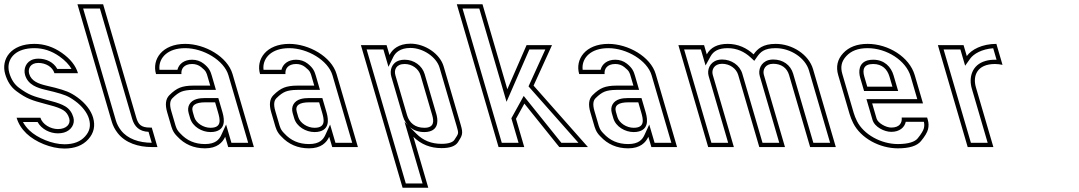

<svg xmlns="http://www.w3.org/2000/svg" viewBox="-117 -687 5043 897"><path d="M153.6 -84C118.7 -84 80.7 -106.5 71.8 -137H-39.4C-31.4 -109.7 -16.1 -85.2 6.4 -63.5C48.1 -23.5 121.6 7 183.9 7C232.3 7 269.5 -7.5 295.6 -36.5C321.7 -65.5 329.1 -99.3 317.8 -138C307.8 -172.1 280.8 -205.7 246.2 -231C210.2 -257.3 187.5 -264.3 140.9 -277L99.2 -287C62.7 -295.8 29.3 -308 19.4 -342C12.4 -366.1 24.8 -393 62 -393C96.3 -393 128.6 -374.7 137.3 -345H247.3C236.9 -380.3 211.8 -412 172 -440C132.1 -468 89.3 -482 43.5 -482C-65.8 -482 -113.2 -410.8 -92.8 -341C-82.7 -306.3 -65.4 -279.8 -40.8 -261.5C7.8 -225.1 34.5 -217.7 92.8 -202L118.6 -195C144.7 -188.3 164.6 -180.8 178.3 -172.5C192 -164.2 201.4 -151.3 206.4 -134C214.1 -108 194.1 -84 153.6 -84ZM153.6 -64C163.7 -64 173.1 -65.3 181.8 -67.7C215 -77.3 235.1 -107.3 225.6 -139.6C219.4 -160.8 207 -178.5 188.7 -189.6C172.4 -199.5 150.6 -207.5 123.7 -214.3L98 -221.3C39.3 -237.2 17.8 -242.7 -28.9 -277.5C-49.5 -292.9 -64.4 -315.2 -73.6 -346.6C-76.2 -355.4 -77.4 -364.1 -77.4 -372.5C-77.5 -417.5 -41.7 -462 43.5 -462C85.1 -462 123.6 -449.5 160.5 -423.6C187 -405 206.2 -384.2 217.1 -365H150.6C132.6 -397.8 97.5 -413 62 -413C54.3 -413 47 -412.1 40.2 -410.2C3.7 -400.1 -8.1 -364.7 0.2 -336.4C13.7 -290.2 58.4 -276.2 94.6 -267.6L135.9 -257.6C183.8 -244.6 200.4 -239.7 234.4 -214.8C266.4 -191.5 290.3 -160.7 298.6 -132.4C308.2 -99.6 302.4 -74 280.7 -49.9C259.1 -25.8 228.3 -13 183.9 -13C127.5 -13 57.7 -42.1 20.3 -77.9C7.5 -90.2 -2.5 -103.5 -9.8 -117H58.6C77.4 -83 116.3 -64 153.6 -64Z M364.8 -667H244.8L405.3 -118C410.8 -99.3 419.9 -81.8 432.6 -65.5C468.8 -18.8 530.1 0 592.3 0H618.6L592 -91H583.2C542.3 -91 528.9 -105.7 519.8 -137ZM349.8 -647 500.6 -131.4C510.9 -96.3 533.3 -72.8 577 -71.1L591.9 -20C532.5 -20.2 479.2 -38.1 448.4 -77.8C437.1 -92.3 429.3 -107.5 424.5 -123.6L271.5 -647Z M935 -48 949.1 0H1069.1L969.4 -341C945.6 -422.2 840.5 -482 748.2 -482C640.8 -482 591.8 -409.5 611.9 -341H730.6C728 -364.3 741.8 -388 780.6 -388C796.5 -388 810.3 -383.3 822.2 -374C846.4 -355 847.5 -347.5 853.2 -328L865.2 -287H785.2C760.2 -287 739.6 -283.8 723.6 -277.5C707.5 -271.2 691 -259.3 673.9 -242C656.9 -224.7 653.6 -198.3 663.9 -163L679.7 -109C685.2 -90.3 689.5 -70.7 710.7 -50C744.9 -12.7 788.3 6 840.8 6C897.5 6 922.8 -21.2 935 -48ZM843 -209H888L901.4 -163C911.2 -129.4 920.7 -90 866.5 -90C833.3 -90 798.9 -111.9 790.6 -140L783.6 -164C774.6 -194.9 795.3 -209 843 -209ZM916.8 -56.3C907.1 -35.1 889.8 -14 840.8 -14C793.3 -14 756 -30.2 725.4 -63.5L725.1 -63.9L724.7 -64.3C707.3 -81.3 704.6 -95 698.9 -114.6L683.1 -168.6C673.7 -200.9 678.3 -217.9 688.2 -228C703.9 -244 718.4 -254 730.9 -258.9C743.7 -263.9 761.8 -267 785.2 -267H891.8L872.4 -333.6C866.8 -352.6 860.8 -369.1 834.6 -389.7C819.2 -401.8 800.5 -408 780.6 -408C743.2 -408 718.7 -388.2 711.9 -361H628.1C627.6 -365.4 627.5 -367.5 627.5 -371C627.3 -416 664.4 -462 748.2 -462C833.9 -462 929.9 -404.7 950.2 -335.4L1042.4 -20H964.1L939.2 -105.1ZM843 -229C827.1 -229 813.4 -227.7 801.2 -224.1C771.4 -215.5 755.2 -190.1 764.4 -158.4L771.4 -134.4C782.9 -95.2 826 -70 866.5 -70C875.5 -70 883.7 -70.9 891.2 -73C944.7 -87.7 927.4 -145.4 920.6 -168.6L902.9 -229Z M1421 -48 1435.1 0H1555.1L1455.4 -341C1431.6 -422.2 1326.5 -482 1234.2 -482C1126.8 -482 1077.8 -409.5 1097.9 -341H1216.6C1214 -364.3 1227.8 -388 1266.6 -388C1282.5 -388 1296.3 -383.3 1308.2 -374C1332.4 -355 1333.5 -347.5 1339.2 -328L1351.2 -287H1271.2C1246.2 -287 1225.6 -283.8 1209.6 -277.5C1193.5 -271.2 1177 -259.3 1159.9 -242C1142.9 -224.7 1139.6 -198.3 1149.9 -163L1165.7 -109C1171.2 -90.3 1175.5 -70.7 1196.7 -50C1230.9 -12.7 1274.3 6 1326.8 6C1383.5 6 1408.8 -21.2 1421 -48ZM1329 -209H1374L1387.4 -163C1397.2 -129.4 1406.7 -90 1352.5 -90C1319.3 -90 1284.9 -111.9 1276.6 -140L1269.6 -164C1260.6 -194.9 1281.3 -209 1329 -209ZM1402.8 -56.3C1393.1 -35.1 1375.8 -14 1326.8 -14C1279.3 -14 1242 -30.2 1211.4 -63.5L1211.1 -63.9L1210.7 -64.3C1193.3 -81.3 1190.6 -95 1184.9 -114.6L1169.1 -168.6C1159.7 -200.9 1164.3 -217.9 1174.2 -228C1189.9 -244 1204.4 -254 1216.9 -258.9C1229.7 -263.9 1247.8 -267 1271.2 -267H1377.8L1358.4 -333.6C1352.8 -352.6 1346.8 -369.1 1320.6 -389.7C1305.2 -401.8 1286.5 -408 1266.6 -408C1229.2 -408 1204.7 -388.2 1197.9 -361H1114.1C1113.6 -365.4 1113.5 -367.5 1113.5 -371C1113.3 -416 1150.4 -462 1234.2 -462C1319.9 -462 1415.9 -404.7 1436.2 -335.4L1528.4 -20H1450.1L1425.2 -105.1ZM1329 -229C1313.1 -229 1299.4 -227.7 1287.2 -224.1C1257.4 -215.5 1241.2 -190.1 1250.4 -158.4L1257.4 -134.4C1268.9 -95.2 1312 -70 1352.5 -70C1361.5 -70 1369.7 -70.9 1377.2 -73C1430.7 -87.7 1413.4 -145.4 1406.6 -168.6L1388.9 -229Z M1702.6 -430 1689.1 -476H1569.1L1763.8 190H1883.8L1814.2 -48C1849.6 -12.7 1893.5 5 1946 5C1985.2 5 2010.8 -4.3 2022.8 -23C2043.2 -54.6 2047.3 -63.2 2035.7 -103L1955.6 -377C1938.3 -436 1868.3 -483 1800.8 -483C1744.7 -483 1715.2 -455.9 1702.6 -430ZM1773.6 -388C1808.8 -388 1838.9 -365.5 1847.8 -335L1902.2 -149C1910.4 -121 1912.3 -90 1865.7 -90C1822 -90 1795.2 -113.1 1784.7 -149L1730.3 -335C1722.8 -360.8 1733.5 -388 1773.6 -388ZM1720.5 -421.2C1730.1 -440.7 1751.9 -463 1800.8 -463C1860.3 -463 1922.2 -419.9 1936.4 -371.4L2016.5 -97.4C2027.1 -61 2025.8 -64.5 2006 -33.8C1999.8 -24.2 1983 -15 1946 -15C1898.2 -15 1860 -30.5 1828.4 -62.1L1773.1 -117.4L1857.1 170H1778.8L1595.8 -456H1674.1L1697.9 -374.8ZM1773.6 -408C1765 -408 1757 -407 1749.7 -404.9C1711.8 -394 1703 -357.4 1711.1 -329.4L1765.5 -143.4C1778.2 -100 1813.6 -70 1865.7 -70C1874.5 -70 1882.5 -70.9 1889.8 -73C1935.5 -85.7 1928 -132.2 1921.4 -154.6L1867 -340.6C1855.4 -380.3 1817.2 -408 1773.6 -408Z M2212.2 0H2332.2L2293.6 -132L2332.8 -203L2495.9 0H2629.7L2375.8 -287L2461.8 -476H2343L2253.2 -270L2137.2 -667H2017.2ZM2227.2 -20 2043.9 -647H2122.2L2249.5 -211.4L2356.1 -456H2430.7L2352.2 -283.5L2585.3 -20H2505.5L2329.7 -238.8L2272 -134.4L2305.5 -20Z M2912 -48 2926.1 0H3046.1L2946.4 -341C2922.6 -422.2 2817.5 -482 2725.2 -482C2617.8 -482 2568.8 -409.5 2588.9 -341H2707.6C2705 -364.3 2718.8 -388 2757.6 -388C2773.5 -388 2787.3 -383.3 2799.2 -374C2823.4 -355 2824.5 -347.5 2830.2 -328L2842.2 -287H2762.2C2737.2 -287 2716.6 -283.8 2700.6 -277.5C2684.5 -271.2 2668 -259.3 2650.9 -242C2633.9 -224.7 2630.6 -198.3 2640.9 -163L2656.7 -109C2662.2 -90.3 2666.5 -70.7 2687.7 -50C2721.9 -12.7 2765.3 6 2817.8 6C2874.5 6 2899.8 -21.2 2912 -48ZM2820 -209H2865L2878.4 -163C2888.2 -129.4 2897.7 -90 2843.5 -90C2810.3 -90 2775.9 -111.9 2767.6 -140L2760.6 -164C2751.6 -194.9 2772.3 -209 2820 -209ZM2893.8 -56.3C2884.1 -35.1 2866.8 -14 2817.8 -14C2770.3 -14 2733 -30.2 2702.4 -63.5L2702.1 -63.9L2701.7 -64.3C2684.3 -81.3 2681.6 -95 2675.9 -114.6L2660.1 -168.6C2650.7 -200.9 2655.3 -217.9 2665.2 -228C2680.9 -244 2695.4 -254 2707.9 -258.9C2720.7 -263.9 2738.8 -267 2762.2 -267H2868.8L2849.4 -333.6C2843.8 -352.6 2837.8 -369.1 2811.6 -389.7C2796.2 -401.8 2777.5 -408 2757.6 -408C2720.2 -408 2695.7 -388.2 2688.9 -361H2605.1C2604.6 -365.4 2604.5 -367.5 2604.5 -371C2604.3 -416 2641.4 -462 2725.2 -462C2810.9 -462 2906.9 -404.7 2927.2 -335.4L3019.4 -20H2941.1L2916.2 -105.1ZM2820 -229C2804.1 -229 2790.4 -227.7 2778.2 -224.1C2748.4 -215.5 2732.2 -190.1 2741.4 -158.4L2748.4 -134.4C2759.9 -95.2 2803 -70 2843.5 -70C2852.5 -70 2860.7 -70.9 2868.2 -73C2921.7 -87.7 2904.4 -145.4 2897.6 -168.6L2879.9 -229Z M3283.1 -482C3235.6 -482 3202.9 -465.7 3184.9 -433L3172.4 -476H3052.4L3191.5 0H3311.5L3213 -337C3206 -361 3219.4 -389 3256.6 -389C3291.7 -389 3322.8 -367.5 3331.8 -337L3430.3 0H3550.3L3451.8 -337C3444.7 -361 3458.1 -389 3495.3 -389C3533.2 -389 3559.7 -369.5 3569.3 -337L3667.8 0H3787.8L3681.4 -364C3661.5 -431.9 3584.9 -482 3506.9 -482C3447.2 -482 3421.8 -459 3403.7 -433C3371.5 -463 3330.9 -482 3283.1 -482ZM3283.1 -462C3325.3 -462 3360.9 -445.5 3390.1 -418.4L3406.9 -402.7L3420.1 -421.6C3435.7 -444 3453.4 -462 3506.9 -462C3577.3 -462 3645.4 -415.8 3662.2 -358.4L3761.1 -20H3682.8L3588.5 -342.6C3576.4 -383.8 3540.8 -409 3495.3 -409C3487.6 -409 3480.3 -408.1 3473.6 -406.2C3437 -395.9 3424.1 -360.2 3432.6 -331.4L3523.6 -20H3445.3L3351 -342.6C3339.2 -382.9 3299.4 -409 3256.6 -409C3248.8 -409 3241.6 -408.1 3234.8 -406.2C3198.3 -395.9 3185.4 -360.2 3193.8 -331.4L3284.8 -20H3206.5L3079.1 -456H3157.4L3179.3 -381.1L3202.5 -423.4C3216.2 -448.4 3240.2 -462 3283.1 -462Z M4046.9 -91C4022.4 -91 3984.5 -111.7 3978.3 -133L3957.6 -204H4195.1L4156.5 -336C4131.8 -420.6 4033.3 -482 3936.3 -482C3887.1 -482 3849.1 -467.5 3822.1 -438.5C3795.2 -409.5 3787.5 -375.3 3799 -336L3851.9 -155C3856 -141 3861.6 -126.8 3868.7 -112.5C3904.2 -41 3993.2 6 4077.7 6C4131 6 4167 -5.2 4185.4 -27.5C4203.9 -49.8 4214.9 -68.3 4218.6 -83C4222.2 -97.7 4221.9 -112.3 4217.6 -127L4214.4 -138H4095.6C4098.3 -114.3 4086.7 -91 4046.9 -91ZM3962.5 -388C4005 -388 4028.7 -362.8 4038.5 -329L4052.3 -282H3934.8L3921 -329C3911.3 -362.2 3917.9 -388 3962.5 -388ZM4046.9 -71C4085.1 -71 4109.1 -91.4 4114.6 -118H4199.3C4201.8 -107.1 4201.7 -98.1 4199.2 -87.8C4196.8 -78.3 4187.6 -61.5 4170 -40.2C4157.8 -25.5 4129.2 -14 4077.7 -14C3999.8 -14 3917.9 -58.4 3886.6 -121.4C3880 -134.8 3874.8 -147.8 3871.1 -160.6L3818.2 -341.6C3808.4 -375 3814.5 -400.8 3836.8 -424.9C3859.3 -449.1 3891 -462 3936.3 -462C4026.1 -462 4115.8 -404 4137.3 -330.4L4168.4 -224H3930.9L3959.1 -127.4C3969.3 -92.5 4015.5 -71 4046.9 -71ZM3962.5 -408C3953.1 -408 3944.5 -407 3936.6 -404.9C3895.1 -393.4 3893.1 -353.2 3901.8 -323.4L3919.8 -262H4079L4057.7 -334.6C4046.1 -374.5 4015 -408 3962.5 -408Z M4566.6 -384 4538 -482C4471.2 -482 4421.4 -455.4 4399.7 -425L4384.7 -476H4264.7L4403.9 0H4523.9L4442.3 -279C4426.6 -332.7 4447.5 -388 4531.7 -388C4543.2 -388 4555.7 -386.3 4566.6 -384ZM4538.8 -407.8C4536 -408 4534.1 -408 4531.7 -408C4515.2 -408 4500.4 -406.1 4487.2 -402.3C4422.6 -383.9 4408.4 -323.9 4423.1 -273.4L4497.2 -20H4418.9L4291.4 -456H4369.8L4392 -379.9L4415.9 -413.4C4431.4 -435 4469.6 -457.8 4523.1 -461.5Z"/></svg>

Font: Din Kursivschrift
Style: BreitLeftGho
Weight: 400
Version: Version 1.089